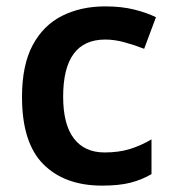

<svg xmlns="http://www.w3.org/2000/svg" viewBox="-20 -572 541 602"><path d="M300 10Q183 10 116 -57Q49 -124 49 -268Q49 -368 82.5 -430.5Q116 -493 175 -522.5Q234 -552 310 -552Q361 -552 401 -542Q441 -532 469 -518L432 -419Q401 -431 370 -439.5Q339 -448 310 -448Q178 -448 178 -269Q178 -182 211.5 -138Q245 -94 308 -94Q353 -94 388 -105Q423 -116 455 -135V-26Q424 -8 388.5 1Q353 10 300 10Z"/></svg>

Font: Noto Sans Sinhala UI SemiBold
Style: Regular
Weight: 600
Designer: Jelle Bosma - Monotype Design Team
Foundry: Monotype Imaging Inc.
Version: Version 2.006; ttfautohint (v1.8.4.7-5d5b)